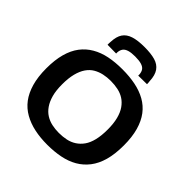

<svg xmlns="http://www.w3.org/2000/svg" viewBox="-237 -1104 1297 1297"><g transform="rotate(45 411.0 -456.0)"><path d="M410 -102Q447 -102 480 -109Q513 -116 540 -133.5Q567 -151 587 -179Q607 -207 617.5 -250Q628 -293 628 -351Q628 -409 617 -451.5Q606 -494 586 -522.5Q566 -551 539.5 -568Q513 -585 480 -592Q447 -599 410 -599Q375 -599 343 -592Q311 -585 283.5 -569Q256 -553 236 -524Q216 -495 205 -452Q194 -409 194 -350Q194 -291 205.5 -249.5Q217 -208 237 -179Q257 -150 284 -133Q311 -116 343 -109Q375 -102 410 -102ZM411 10Q345 10 288.5 -2Q232 -14 186 -40Q140 -66 108.5 -107.5Q77 -149 59.5 -209.5Q42 -270 42 -351Q42 -431 58.5 -491Q75 -551 106.5 -592.5Q138 -634 183.5 -660.5Q229 -687 285.5 -698.5Q342 -710 411 -710Q479 -710 536 -698.5Q593 -687 638.5 -661.5Q684 -636 715.5 -594.5Q747 -553 764 -493Q781 -433 781 -353Q781 -270 764 -209.5Q747 -149 714.5 -107Q682 -65 637 -39Q592 -13 535 -1.5Q478 10 411 10ZM410 -922Q471 -922 511.5 -910.5Q552 -899 573.5 -868.5Q595 -838 597 -784Q598 -777 598.5 -770.5Q599 -764 599 -756L516 -755Q516 -759 516 -762Q516 -765 516 -768Q514 -790 504 -804Q494 -818 471 -825Q448 -832 410 -832Q373 -832 350.5 -825Q328 -818 317.5 -804Q307 -790 305 -768Q305 -765 305 -762Q305 -759 305 -755L222 -756Q222 -764 222 -771Q222 -778 223 -785Q225 -837 245 -866.5Q265 -896 305.5 -909Q346 -922 410 -922Z"/></g></svg>

Font: Georama SemiExpanded SemiBold
Style: Regular
Weight: 600
Width: 6
Designer: Jean-Baptiste Levee
Foundry: Production Type
Version: Version 1.001